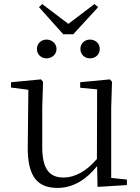

<svg xmlns="http://www.w3.org/2000/svg" viewBox="-20 -907 688 941"><path d="M208 -621C233 -621 257 -639 257 -667C257 -695 233 -713 208 -713C183 -713 161 -695 161 -667C161 -639 183 -621 208 -621ZM421 -621C447 -621 469 -639 469 -667C469 -695 447 -713 421 -713C396 -713 374 -695 374 -667C374 -639 396 -621 421 -621ZM187 -887 171 -872 290 -739H339L461 -872L443 -887L315 -790ZM458 9 602 0V-27L525 -35V-379L529 -506L519 -518L373 -504V-477L456 -469L455 -128C407 -71 350 -37 291 -37C224 -37 187 -76 187 -187V-379L191 -506L181 -518L34 -504V-478L119 -467L116 -185C115 -37 167 14 262 14C340 14 405 -29 456 -93Z"/></svg>

Font: Noto Serif SC Light
Style: Regular
Weight: 300
Designer: Ryoko NISHIZUKA 西塚涼子 (kana & ideographs); Frank Grießhammer (Latin, Greek & Cyrillic); Wenlong ZHANG 张文龙 (bopomofo); San
Foundry: Adobe
Version: Version 2.001;hotconv 1.1.0;makeotfexe 2.6.0